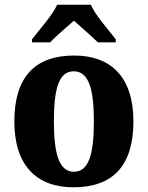

<svg xmlns="http://www.w3.org/2000/svg" viewBox="-20 -786 628 816"><path d="M116 -619V-606H193C215 -630 265 -672 294 -698C322 -673 375 -627 396 -606H472V-619C443 -657 385 -721 366 -766H223C203 -721 145 -657 116 -619ZM292 10C460 10 547 -82 547 -270C547 -458 452 -550 295 -550C128 -550 41 -458 41 -270C41 -82 136 10 292 10ZM294 -56C232 -56 209 -130 209 -270C209 -411 231 -483 293 -483C356 -483 379 -411 379 -270C379 -130 357 -56 294 -56Z"/></svg>

Font: Noto Serif Devanagari SemiCondensed ExtraBold
Style: Regular
Weight: 800
Width: 4
Designer: Universal Thirst, Indian Type Foundry and the Monotype Design Team
Foundry: Monotype Imaging Inc.
Version: Version 2.004